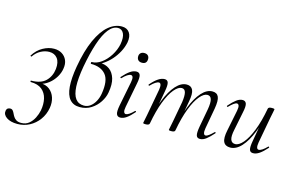

<svg xmlns="http://www.w3.org/2000/svg" viewBox="-170 -1019 2446 1593"><g transform="rotate(15 1053.0 -222.0)"><path d="M261.6 -242.4Q267.8 -302 243.1 -333.8Q218.4 -365.6 173.4 -365.6Q136.8 -365.6 100.6 -346.4Q64.4 -327.2 39.4 -289.6Q38.2 -288.4 33.2 -290.9Q28.2 -293.4 29.2 -295.4Q62 -348 110 -374.5Q158 -401 205 -401Q244.6 -401 273 -383.3Q301.4 -365.6 315 -334.4Q328.6 -303.2 321.4 -261.6Q316 -224.2 294.1 -187.5Q272.2 -150.8 237.9 -124Q203.6 -97.2 161.2 -88L164.2 -96Q213.8 -97 246.1 -71.8Q278.4 -46.6 291.4 -5.7Q304.4 35.2 296.4 82.4Q286.4 141 253.4 185.9Q220.4 230.8 173 255.9Q125.6 281 69.8 281Q10.2 281 -23.9 257.2Q-58 233.4 -51.8 199Q-49.2 185 -40.1 178.7Q-31 172.4 -18.2 172.4Q-4.6 172.4 3.5 181.8Q11.6 191.2 17.6 204.8Q23.6 218.4 32.5 232Q41.4 245.6 56.4 255Q71.4 264.4 98 264.4Q136.6 264.4 163.4 242.9Q190.2 221.4 207 188.2Q223.8 155 230.4 121.6Q240.6 66.8 229.8 19.9Q219 -27 184.1 -55.5Q149.2 -84 88.2 -84Q85.2 -84 84.3 -90Q83.4 -96 88.4 -96Q171 -96 212.6 -137.1Q254.2 -178.2 261.6 -242.4Z M567.2 -364.8 601.6 -386.8Q649 -386.8 683.3 -362.1Q717.6 -337.4 732.4 -288.9Q747.2 -240.4 734 -166.6Q727 -125 700.2 -83.7Q673.4 -42.4 631 -15.2Q588.6 12 532.8 12Q478.4 12 447.5 -23.5Q416.6 -59 410.8 -129.8Q405 -200.6 422.8 -304.8Q447.8 -448.4 490.1 -541.3Q532.4 -634.2 586.3 -679.6Q640.2 -725 700 -725Q744.4 -725 766.1 -693.9Q787.8 -662.8 778.4 -609.4Q769.6 -565.8 748.2 -525.8Q726.8 -485.8 697.3 -452.8Q667.8 -419.8 633.9 -397.2Q600 -374.6 567.2 -364.8ZM563.8 -9Q594.2 -9 618.6 -27.4Q643 -45.8 659.3 -76.1Q675.6 -106.4 681.6 -141.4Q701.6 -258.4 659.9 -308.7Q618.2 -359 532.8 -359Q528 -359 528.8 -367Q529.6 -375 531.8 -375Q575.4 -375 615.9 -404.6Q656.4 -434.2 686.1 -481.5Q715.8 -528.8 726.2 -579.8Q737.2 -641.8 721.2 -673.4Q705.2 -705 672.8 -705Q629.6 -705 593.3 -659.4Q557 -613.8 528.2 -527.9Q499.4 -442 477.4 -321Q458.8 -215.4 462.3 -146.2Q465.8 -77 491.2 -43Q516.6 -9 563.8 -9Z M880.2 9Q856 9 848 -12Q840 -33 850.8 -89L891.8 -297Q903.4 -355.6 875.2 -355.6Q863.6 -355.6 845.5 -344Q827.4 -332.4 806.2 -310Q803 -306 798.6 -310.5Q794.2 -315 798 -318.2Q832.4 -357.2 860.2 -376.1Q888 -395 913.6 -395Q939.2 -395 946 -373.3Q952.8 -351.6 942.4 -299.4L902 -89Q896.2 -58.6 901.2 -44.7Q906.2 -30.8 918.2 -30.8Q929.2 -30.8 947 -42.4Q964.8 -54 985.6 -75.4Q989.6 -79.4 993.6 -75Q997.6 -70.6 993.6 -67.4Q961 -29.6 933.6 -10.3Q906.2 9 880.2 9ZM937 -477.2Q916.6 -477.2 905.1 -488.2Q893.6 -499.2 893.6 -520Q893.6 -538.4 905.1 -549.4Q916.6 -560.4 937 -560.4Q957.4 -560.4 968.3 -549.4Q979.2 -538.4 979.2 -520Q979.2 -477.2 937 -477.2Z M1564.8 9Q1539.6 9 1533.4 -13.2Q1527.2 -35.4 1536.8 -89L1566 -248Q1575.6 -304.8 1567.6 -332.6Q1559.6 -360.4 1532.4 -360.4Q1502 -360.4 1467.4 -319.5Q1432.8 -278.6 1402.2 -199.6Q1371.6 -120.6 1351.2 -7.2L1339.6 -8.2Q1359.6 -125.4 1394.4 -213.5Q1429.2 -301.6 1473.2 -350.3Q1517.2 -399 1565.2 -399Q1605 -399 1618.3 -368.2Q1631.6 -337.4 1619.4 -267L1587.4 -89Q1582.4 -58.6 1586.9 -44.7Q1591.4 -30.8 1602.8 -30.8Q1614.6 -30.8 1631.5 -43.6Q1648.4 -56.4 1669.2 -77Q1673.2 -81 1677.2 -77Q1681.2 -73 1677.2 -69Q1644.6 -32 1618 -11.5Q1591.4 9 1564.8 9ZM1099.6 8Q1085.4 8 1081.2 6.3Q1077 4.6 1077 1.6Q1077 -1.6 1082.1 -24Q1087.2 -46.4 1091.2 -69.2L1133 -297Q1142.8 -355.6 1116.4 -355.6Q1104.8 -355.6 1086.7 -344Q1068.6 -332.4 1047.2 -310Q1044.2 -306 1039.8 -310.5Q1035.4 -315 1039.2 -318.2Q1072.8 -357.2 1101.4 -376.1Q1130 -395 1155.6 -395Q1180.4 -395 1186.8 -373.3Q1193.2 -351.6 1183.6 -299.4L1131.6 -7.2Q1128.2 8 1099.6 8ZM1320 8Q1305.8 8 1301.6 6.3Q1297.4 4.6 1297.4 1.6Q1297.4 -1.6 1302.9 -26.4Q1308.4 -51.2 1312.4 -74L1344.6 -248.4Q1352.8 -305.4 1345.2 -332.9Q1337.6 -360.4 1312 -360.4Q1282 -360.4 1247.3 -319Q1212.6 -277.6 1182.2 -198.5Q1151.8 -119.4 1131.6 -7.2L1119.2 -8.2Q1139 -124.8 1173.7 -212.9Q1208.4 -301 1252.5 -350Q1296.6 -399 1345 -399Q1383 -399 1397.3 -368.4Q1411.6 -337.8 1398 -267.4L1351.2 -7.2Q1349 8 1320 8Z M1825.8 13Q1783 13 1767.9 -18.3Q1752.8 -49.6 1767.4 -119L1803.2 -297Q1809 -327.6 1804.1 -341.4Q1799.2 -355.2 1787 -355.2Q1776.2 -355.2 1759.2 -342.8Q1742.2 -330.4 1721.4 -309Q1717.4 -305 1713.4 -309Q1709.4 -313 1713.4 -317Q1746.2 -355 1773 -375Q1799.8 -395 1825.6 -395Q1850 -395 1857.7 -373.2Q1865.4 -351.4 1853.6 -297L1821.8 -138Q1809.4 -80.4 1819 -53Q1828.6 -25.6 1858.4 -25.6Q1890.6 -25.6 1925.9 -66.8Q1961.2 -108 1992.6 -187.1Q2024 -266.2 2044.4 -378.8L2056.8 -377.8Q2037 -261.4 2001.6 -173.2Q1966.2 -85 1921.2 -36Q1876.2 13 1825.8 13ZM2021.2 9Q1996.4 9 1990.1 -12.7Q1983.8 -34.4 1993.2 -86.6L2044.4 -378.8Q2047 -394 2076.4 -394Q2090.8 -394 2095.3 -392.2Q2099.8 -390.4 2099.8 -387.6Q2099.8 -384.4 2094.8 -361.2Q2089.8 -338 2084.8 -312L2043.8 -89Q2034 -30.4 2060.4 -30.4Q2072 -30.4 2090.1 -42Q2108.2 -53.6 2129.6 -76Q2132.6 -80 2137 -75.5Q2141.4 -71 2137.6 -67.8Q2103.2 -28.8 2075.5 -9.9Q2047.8 9 2021.2 9Z"/></g></svg>

Font: Cormorant Infant Light
Style: Italic
Weight: 300
Italic angle: -10°
Designer: Christian Thalmann (Catharsis Fonts)
Foundry: Catharsis Fonts
Version: Version 4.001